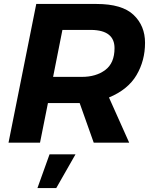

<svg xmlns="http://www.w3.org/2000/svg" viewBox="-20 -720 764 969"><path d="M632 0H453L382 -200H222L182 0H23L163 -700H467Q596 -700 654 -645Q712 -590 712 -504Q712 -414 669 -341Q626 -268 530 -228ZM393 -332Q465 -332 511.5 -367Q558 -402 558 -477Q558 -567 442 -569H295L248 -332ZM264 229H169L230 59H361Z"/></svg>

Font: Argentum Sans SemiBold
Style: Italic
Weight: 600
Italic angle: -11°
Designer: Julieta Ulanovsky (font), Cristiano Sobral (main changes and remaster)
Foundry: Julieta Ulanovsky (font), Cristiano Sobral (main changes and remaster)
Version: Version 2.007;June 15, 2022;FontCreator 14.0.0.2814 64-bit; 